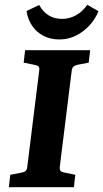

<svg xmlns="http://www.w3.org/2000/svg" viewBox="-20 -783 432 803"><path d="M17 0 23 -52 70 -61Q81 -63 87 -68Q93 -73 94 -85L144 -488Q146 -501 140.5 -505.5Q135 -510 123 -512L79 -521L85 -573H357L351 -521L304 -512Q294 -510 288 -505Q282 -500 280 -488L230 -85Q229 -72 234 -67.5Q239 -63 251 -61L295 -52L289 0ZM228 -618Q191 -618 162 -633Q133 -648 114.5 -675Q96 -702 91 -737L144 -762Q160 -733 184 -718.5Q208 -704 239 -704Q271 -704 298.5 -719.5Q326 -735 345 -763L392 -736Q370 -684 325.5 -651Q281 -618 228 -618Z"/></svg>

Font: Rasa
Style: Italic
Weight: 400
Italic angle: -7.10001°
Designer: Anna Giedrys (Yrsa+Rasa design), David Brezina (Yrsa art-direction, Rasa art-direction, design)
Foundry: Rosetta Type Foundry
Version: Version 2.004